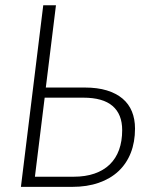

<svg xmlns="http://www.w3.org/2000/svg" viewBox="-20 -728 594 748"><path d="M198 -707.5 158.5 -387H310Q359.5 -387 396.2 -375.8Q433 -364.5 457.5 -343.8Q482 -323 494 -293.5Q506 -264 506 -227Q506 -174.5 489.5 -132.5Q473 -90.5 441.5 -61Q410 -31.5 364.5 -15.8Q319 0 261.5 0H61.5L148.5 -707.5ZM154 -347.5 116 -39.5H266.5Q313 -39.5 348.2 -51.8Q383.5 -64 407.5 -87.2Q431.5 -110.5 443.8 -144.2Q456 -178 456 -221Q456 -283 418.5 -315.2Q381 -347.5 304.5 -347.5Z"/></svg>

Font: Lato Light
Style: Italic
Weight: 300
Italic angle: -7°
Designer: Lukasz Dziedzic
Foundry: tyPoland Lukasz Dziedzic
Version: Version 2.007; 2014-02-27